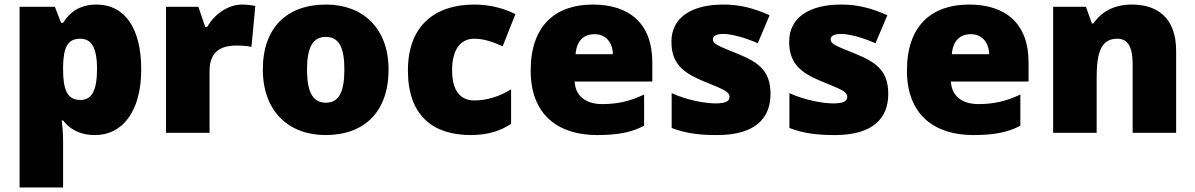

<svg xmlns="http://www.w3.org/2000/svg" viewBox="-20 -583 5248 843"><path d="M404 -563C327 -563 284 -526 257 -483H248L221 -553H66V240H257V38C257 -1 254 -29 251 -54H257C281 -24 320 10 398 10C514 10 600 -89 600 -278C600 -462 526 -563 404 -563ZM332 -413C380 -413 406 -377 406 -280C406 -182 381 -144 333 -144C274 -144 257 -191 257 -279V-294C259 -373 276 -413 332 -413Z M1043 -563C980 -563 920 -519 890 -465H881L851 -553H709V0H900V-272C900 -372 971 -383 1019 -383C1054 -383 1071 -380 1084 -377L1101 -557C1090 -559 1064 -563 1043 -563Z M1686 -278C1686 -461 1571 -563 1412 -563C1239 -563 1134 -461 1134 -278C1134 -93 1249 10 1409 10C1581 10 1686 -93 1686 -278ZM1328 -278C1328 -372 1352 -421 1410 -421C1470 -421 1492 -372 1492 -278C1492 -183 1470 -132 1411 -132C1351 -132 1328 -183 1328 -278Z M2047 10C2123 10 2178 -9 2224 -39V-191C2175 -160 2118 -142 2063 -142C2005 -142 1965 -179 1965 -275C1965 -368 2004 -413 2062 -413C2104 -413 2141 -400 2187 -380L2243 -521C2191 -547 2130 -563 2062 -563C1895 -563 1771 -475 1771 -274C1771 -77 1879 10 2047 10Z M2583 -563C2420 -563 2310 -472 2310 -273C2310 -76 2434 10 2601 10C2697 10 2755 -3 2808 -31V-168C2747 -139 2693 -126 2624 -126C2546 -126 2506 -167 2503 -225H2844V-310C2844 -479 2744 -563 2583 -563ZM2590 -433C2642 -433 2670 -394 2671 -345H2507C2512 -406 2545 -433 2590 -433Z M3363 -170C3363 -267 3317 -307 3221 -346C3129 -383 3110 -390 3110 -411C3110 -426 3127 -434 3157 -434C3190 -434 3252 -418 3307 -393L3359 -516C3290 -547 3229 -563 3156 -563C3019 -563 2928 -508 2928 -400C2928 -309 2973 -266 3065 -228C3158 -190 3183 -181 3183 -157C3183 -138 3164 -129 3121 -129C3079 -129 2999 -142 2929 -174V-21C2993 3 3050 10 3129 10C3297 10 3363 -65 3363 -170Z M3880 -170C3880 -267 3834 -307 3738 -346C3646 -383 3627 -390 3627 -411C3627 -426 3644 -434 3674 -434C3707 -434 3769 -418 3824 -393L3876 -516C3807 -547 3746 -563 3673 -563C3536 -563 3445 -508 3445 -400C3445 -309 3490 -266 3582 -228C3675 -190 3700 -181 3700 -157C3700 -138 3681 -129 3638 -129C3596 -129 3516 -142 3446 -174V-21C3510 3 3567 10 3646 10C3814 10 3880 -65 3880 -170Z M4235 -563C4072 -563 3962 -472 3962 -273C3962 -76 4086 10 4253 10C4349 10 4407 -3 4460 -31V-168C4399 -139 4345 -126 4276 -126C4198 -126 4158 -167 4155 -225H4496V-310C4496 -479 4396 -563 4235 -563ZM4242 -433C4294 -433 4322 -394 4323 -345H4159C4164 -406 4197 -433 4242 -433Z M4950 -563C4872 -563 4816 -532 4781 -480H4774L4748 -553H4604V0H4795V-242C4795 -352 4814 -413 4886 -413C4933 -413 4953 -375 4953 -302V0H5144V-360C5144 -502 5064 -563 4950 -563Z"/></svg>

Font: Noto Sans Sinhala Black
Style: Regular
Weight: 900
Designer: Jelle Bosma - Monotype Design Team
Foundry: Monotype Imaging Inc.
Version: Version 2.006